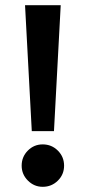

<svg xmlns="http://www.w3.org/2000/svg" viewBox="-20 -708 346 740"><path d="M102.5 -202.5 76.5 -688H214L188 -202.5ZM144.5 12Q111.5 12 87.5 -12Q63.5 -36 63.5 -69.5Q63.5 -103.5 87.2 -127.5Q111 -151.5 144.5 -151.5Q179 -151.5 203 -127.5Q227 -103.5 227 -69.5Q227 -35.5 203 -11.8Q179 12 144.5 12Z"/></svg>

Font: League Spartan SemiBold
Style: Regular
Weight: 600
Foundry: The League of Moveable Type
Version: Version 2.002